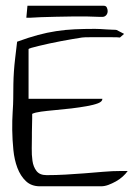

<svg xmlns="http://www.w3.org/2000/svg" viewBox="-20 -653 481 673"><path d="M26.4 -306.6Q26.4 -335.9 26.9 -358.4Q27.3 -380.9 28.8 -402.8Q30.3 -424.8 33.2 -449.2Q36.1 -473.6 40 -506.8Q80.1 -521.5 112.8 -530.3Q145.5 -539.1 177.2 -543.9Q209 -548.8 241.7 -550.3Q274.4 -551.8 312.5 -551.8Q319.3 -551.8 331.1 -551.3Q342.8 -550.8 354.5 -549.8Q366.2 -548.8 376 -548.8Q385.7 -548.8 388.7 -547.9L415 -534.2L400.4 -521.5Q393.6 -522.5 374.5 -522.5Q355.5 -522.5 334 -522.5Q312.5 -522.5 293.9 -522.5Q275.4 -522.5 267.6 -521.5Q253.9 -519.5 234.4 -516.1Q214.8 -512.7 193.8 -508.8Q172.9 -504.9 152.8 -500.5Q132.8 -496.1 116.7 -492.2Q100.6 -488.3 90.3 -485.4Q80.1 -482.4 80.1 -480.5V-306.6H338.9Q338.9 -296.9 323.7 -291Q308.6 -285.2 283.7 -280.8Q258.8 -276.4 230 -272.9Q201.2 -269.5 173.3 -267.1Q145.5 -264.6 124 -261.7Q102.5 -258.8 92.8 -253.9Q92.8 -249 92.8 -237.8Q92.8 -226.6 92.3 -213.9Q91.8 -201.2 91.8 -188.5V-172.9Q91.8 -156.2 91.3 -133.3Q90.8 -110.4 93.8 -89.4Q96.7 -68.4 107.9 -53.7Q119.1 -39.1 143.6 -39.1Q176.8 -39.1 209.5 -41Q242.2 -43 275.4 -45.4Q308.6 -47.9 341.3 -50.8Q374 -53.7 407.2 -53.7H427.7Q420.9 -43.9 410.2 -34.2Q399.4 -24.4 386.2 -17.1Q373 -9.8 359.9 -4.9Q346.7 0 334 0H120.1Q89.8 0 70.8 -18.1Q51.8 -36.1 41 -64.5Q30.3 -92.8 26.9 -127.4Q23.4 -162.1 22.9 -196.8Q22.5 -231.4 24.4 -260.7Q26.4 -290 26.4 -306.6ZM76.2 -632.8H343.8Q351.6 -632.8 354.5 -626.5Q357.4 -620.1 357.4 -614.3Q357.4 -605.5 352.1 -599.6Q346.7 -593.8 338.9 -593.8H331.1Q312.5 -594.7 286.6 -595.2Q260.7 -595.7 231.9 -595.2Q203.1 -594.7 174.8 -594.2Q146.5 -593.8 123.5 -592.8Q100.6 -591.8 85 -590.8H72.3Z"/></svg>

Font: The Girl Next Door
Style: Regular
Weight: 400
Designer: Kimberly Geswein
Foundry: Kimberly Geswein
Version: Version 1.002 2010